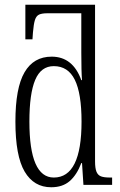

<svg xmlns="http://www.w3.org/2000/svg" viewBox="-20 -780 507 810"><path d="M45 -267Q45 -409 83.5 -475Q122 -541 198 -541Q287 -541 323 -442H326Q323 -478 323 -558V-724H180Q157 -724 145 -718.5Q133 -713 127.5 -696Q122 -679 119 -643L117 -614H87V-760H381V-99Q381 -70 387 -55.5Q393 -41 406 -36Q419 -31 444 -31H453V0H332L326 -92H323Q304 -42 274 -16Q244 10 196 10Q123 10 84 -56Q45 -122 45 -267ZM324 -267Q324 -386 295.5 -443.5Q267 -501 207 -501Q153 -501 128.5 -443Q104 -385 104 -267Q104 -31 207 -31Q324 -31 324 -267Z"/></svg>

Font: Noto Serif CondLight
Style: Regular
Weight: 300
Width: 3
Designer: Monotype Design Team
Foundry: Monotype Imaging Inc.
Version: Version 1.001